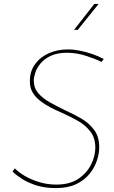

<svg xmlns="http://www.w3.org/2000/svg" viewBox="-20 -956 586 983"><path d="M500 -639Q472 -653 424 -669Q376 -685 326 -686Q273 -686 239.5 -670Q206 -654 187 -630.5Q168 -607 160.5 -583.5Q153 -560 153 -545Q153 -506 175.5 -479.5Q198 -453 234.5 -432.5Q271 -412 312 -392Q355 -373 395.5 -349.5Q436 -326 462 -291Q488 -256 488 -202Q488 -171 476.5 -135Q465 -99 439 -66.5Q413 -34 370.5 -13.5Q328 7 266 7Q211 7 167.5 -6.5Q124 -20 93 -40Q62 -60 44 -78L56 -94Q75 -74 107.5 -55Q140 -36 181.5 -23.5Q223 -11 268 -11Q337 -11 381 -40.5Q425 -70 446.5 -114Q468 -158 468 -200Q468 -249 443.5 -281.5Q419 -314 380 -336.5Q341 -359 298 -378Q267 -391 237.5 -406.5Q208 -422 184 -441Q160 -460 146 -484.5Q132 -509 133 -542Q133 -591 159.5 -627.5Q186 -664 230 -683.5Q274 -703 327 -703Q356 -703 389 -696.5Q422 -690 453.5 -679Q485 -668 511 -654ZM485 -936 378 -803H359L463 -936Z"/></svg>

Font: Josefin Sans Thin Thin
Style: Italic
Weight: 250
Italic angle: -7°
Version: Version 2.000